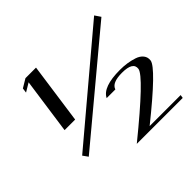

<svg xmlns="http://www.w3.org/2000/svg" viewBox="-200 -1026 1342 1342"><g transform="rotate(-45 471.5 -354.5)"><path d="M718.8 -366.2Q754.9 -366.2 788.1 -361.3Q821.3 -356.4 853.5 -345.7Q885.7 -335 903.3 -313Q920.9 -291 917 -260.7Q908.2 -198.2 587.9 58.6H894.5L890.6 83H436.5Q805.7 -216.8 815.4 -279.3Q824.2 -341.8 714.8 -341.8Q615.2 -341.8 599.6 -292H513.7Q549.8 -366.2 718.8 -366.2ZM315.4 -792 252 -341.8H147.5L206.1 -755.9L142.6 -717.8L147.5 -753.9L210.9 -792ZM108.4 -128.9 860.4 -762.7 889.6 -719.7 135.7 -90.8Z"/></g></svg>

Font: okolaks
Style: BoldItalic
Weight: 600
Width: 8
Italic angle: -8°
Version: Version 000.6.0